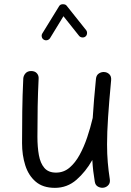

<svg xmlns="http://www.w3.org/2000/svg" viewBox="-20 -866 629 922"><path d="M513.7 -481.4Q503.9 -377 499 -303.2Q494.1 -229.5 494.1 -172.9Q494.1 -125.5 497.6 -85.7Q501 -45.9 507.3 -5.4Q509.8 11.2 501.5 21.5Q493.2 31.7 480.5 34.7Q466.3 38.1 451.9 31Q437.5 23.9 435.1 5.9Q430.7 -20 427.7 -45.4Q424.8 -70.8 423.3 -97.7Q391.6 -41.5 347.2 -2.7Q302.7 36.1 243.7 36.1Q186 36.1 151.4 6.3Q116.7 -23.4 101.3 -72.3Q85.9 -121.1 85.9 -178.2Q85.9 -254.4 86.9 -331.1Q87.9 -407.7 91.8 -489.3Q92.8 -502.9 102.5 -513.9Q112.3 -524.9 129.4 -524.9Q147.5 -524.9 157 -514.2Q166.5 -503.4 165.5 -488.8Q162.1 -419.4 160.9 -355.2Q159.7 -291 159.7 -209.5Q159.7 -160.2 166.7 -121.1Q173.8 -82 193.1 -59.6Q212.4 -37.1 249 -37.1Q285.6 -37.1 313.5 -60.5Q341.3 -84 362.3 -122.3Q383.3 -160.6 398.7 -206.5Q414.1 -252.4 424.8 -297.9Q425.3 -299.3 425.3 -300.3Q427.7 -340.3 431.6 -387Q435.5 -433.6 440.9 -488.3Q442.9 -505.9 455.6 -513.7Q468.3 -521.5 481.9 -520Q495.1 -519 505.1 -509.3Q515.1 -499.5 513.7 -481.4ZM189.9 -675.8Q182.6 -680.2 180.7 -689Q178.7 -697.8 183.1 -705.1L264.2 -836.9Q269.5 -845.7 282 -845.7Q294.4 -845.7 299.8 -838.9L393.6 -721.2Q398.9 -714.4 397.9 -705.1Q397 -695.8 390.1 -690.4Q383.3 -685.1 374 -686.3Q364.7 -687.5 359.4 -694.3L284.7 -788.1L220.2 -682.6Q215.3 -675.3 206.5 -673.1Q197.8 -670.9 189.9 -675.8Z"/></svg>

Font: Mikhak Regular
Style: Regular
Weight: 400
Designer: Amin Abedi
Version: Version 3.3